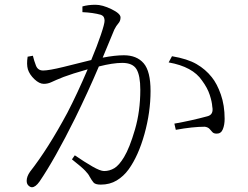

<svg xmlns="http://www.w3.org/2000/svg" viewBox="-20 -771 1040 806"><path d="M688 -509 702 -535Q767 -524 805 -502Q843 -480 869 -447Q891 -420 907 -374.5Q923 -329 923 -272Q923 -247 915.5 -228.5Q908 -210 890 -210Q877 -210 871.5 -216.5Q866 -223 859.5 -230Q853 -237 840 -239Q789 -239 718 -226L712 -252Q785 -265 851 -283Q878 -290 871 -324Q870 -343 860.5 -372.5Q851 -402 828 -433Q789 -491 688 -509ZM326 -720V-744Q350 -751 381 -751Q410 -751 448 -732.5Q486 -714 486 -698Q486 -683 477 -673Q468 -663 460 -647L411 -529Q463 -539 500 -539Q554 -539 583 -505.5Q612 -472 612 -389Q612 -300 586.5 -208.5Q561 -117 520 -60Q499 -31 470 -13.5Q441 4 403 4Q380 4 372.5 -5Q365 -14 356 -30Q352 -39 338 -54Q324 -69 282 -102L294 -119Q335 -91 368 -72Q401 -53 417 -53Q440 -53 460 -65Q480 -77 501 -112Q524 -150 546.5 -227Q569 -304 569 -394Q569 -454 553 -480.5Q537 -507 493 -507Q454 -507 395 -492Q350 -386 295 -274Q210 -103 146 -9Q129 15 114 15Q107 15 99.5 8Q92 1 92 -12Q92 -30 106 -50Q182 -147 263 -298Q304 -377 348 -480Q281 -461 247 -448Q212 -434 196.5 -426.5Q181 -419 164 -419Q145 -419 124.5 -438.5Q104 -458 97 -480Q91 -501 96 -533L118 -537Q123 -516 131 -495.5Q139 -475 161 -475Q185 -475 246.5 -490Q308 -505 363 -519Q388 -579 403.5 -625Q419 -671 419 -684Q419 -692 416 -698.5Q413 -705 403 -709Q371 -718 326 -720Z"/></svg>

Font: Minh Nguyen ExtraLight
Style: Regular
Weight: 250
Designer: Ryoko NISHIZUKA 西塚涼子 (kana & ideographs); Frank Grießhammer (Latin, Greek & Cyrillic); Wenlong ZHANG 张文龙 (bopomofo); San
Foundry: Adobe
Version: Version 1.100;July 7, 2023;FontCreator 14.0.0.2814 64-bit